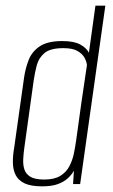

<svg xmlns="http://www.w3.org/2000/svg" viewBox="-20 -650 398 678"><path d="M129 8Q89 8 67 -2.5Q45 -13 35.5 -31.5Q26 -50 25.5 -75Q25 -100 30 -128L65 -376Q70 -410 81.5 -439Q93 -468 120.5 -486.5Q148 -505 200 -505Q241 -505 263 -493Q285 -481 294 -464L317 -630H352L263 0H238L241 -47Q233 -33 219.5 -20.5Q206 -8 184.5 0Q163 8 129 8ZM136 -16Q172 -16 193 -29Q214 -42 225 -63Q236 -84 241 -108.5Q246 -133 249 -155Q258 -222 267.5 -288Q277 -354 287 -420Q286 -432 278.5 -446Q271 -460 253.5 -470Q236 -480 204 -480Q158 -480 137.5 -463Q117 -446 110 -420Q103 -394 99 -366L66 -129Q63 -108 62 -88Q61 -68 66 -52Q71 -36 87 -26Q103 -16 136 -16Z"/></svg>

Font: Alumni Sans Thin ExtraLight
Style: Italic
Weight: 250
Italic angle: -8°
Version: Version 1.016